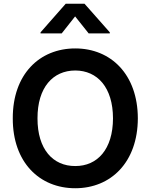

<svg xmlns="http://www.w3.org/2000/svg" viewBox="-20 -996 805 1026"><path d="M566.8 -817.5V-823.2L431.8 -975.9H331L196.7 -823.2V-817.5H309.7L381.4 -908.4L453.8 -817.5ZM716.6 -363.6C715.9 -598.7 572.4 -737.2 382.1 -737.2C190.7 -737.2 47.6 -598.7 48.3 -363.6C47.6 -128.9 190.7 9.9 382.1 9.9C572.4 9.9 715.9 -128.6 716.6 -363.6ZM583.8 -363.6C583.5 -198.2 500.4 -108.3 382.1 -108.7C263.1 -108.3 180 -198.2 180.4 -363.6C180 -529.1 263.1 -619 382.1 -619.3C500.4 -619 583.5 -529.1 583.8 -363.6Z"/></svg>

Font: Riot Sans 2.0
Style: Bold
Weight: 600
Designer: Rasmus Andersson
Foundry: rsms
Version: Version 3.006;hotconv 1.0.109;makeotfexe 2.5.65596